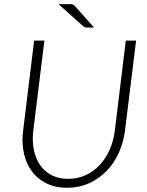

<svg xmlns="http://www.w3.org/2000/svg" viewBox="-20 -905 714 934"><path d="M311.5 -35Q358 -35 397 -53Q436 -71 465.2 -102.5Q494.5 -134 513.5 -177Q532.5 -220 538.5 -269.5L592 -707.5H642L588 -269.5Q580.5 -211 557.2 -160.2Q534 -109.5 497.2 -72Q460.5 -34.5 412 -13Q363.5 8.5 306 8.5Q254.5 8.5 214.2 -9.2Q174 -27 146.2 -58Q118.5 -89 104 -131.8Q89.5 -174.5 89.5 -225Q89.5 -247 92.5 -269.5L146 -707.5H196L142 -270Q141 -260 140.2 -250Q139.5 -240 139.5 -230Q139.5 -188 150.8 -152.2Q162 -116.5 183.8 -90.5Q205.5 -64.5 237.5 -49.8Q269.5 -35 311.5 -35ZM318.5 -885Q330 -885 335.2 -882.8Q340.5 -880.5 346 -874L437.5 -771H401Q395 -771 391.5 -772.8Q388 -774.5 383.5 -778.5L264.5 -885Z"/></svg>

Font: Lato Light
Style: Italic
Weight: 300
Italic angle: -7°
Designer: Lukasz Dziedzic
Foundry: Lukasz Dziedzic
Version: Version 1.104; Western+Polish opensource